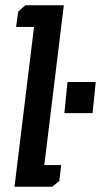

<svg xmlns="http://www.w3.org/2000/svg" viewBox="-20 -708 383 728"><path d="M49 -664 76 -688H222L148 -82H212L205 -22L178 0H35L109 -606H41ZM236 -397H343L331 -279H224Z"/></svg>

Font: Zilla Slab SemiBold
Style: Regular
Weight: 600
Designer: Typotheque.com
Foundry: Typotheque type foundry
Version: Version 1.0; 2017